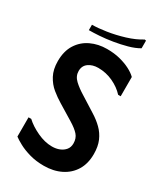

<svg xmlns="http://www.w3.org/2000/svg" viewBox="-213 -945 899 1045"><g transform="rotate(30 236.5 -423.0)"><path d="M448 -179Q448 -119 422 -76.5Q396 -34 349.5 -11Q303 12 243 12Q194 12 153.5 0.5Q113 -11 83.5 -27Q54 -43 40 -54V-175H57Q88 -146 136 -123.5Q184 -101 229 -101Q255 -101 276 -109.5Q297 -118 310 -134Q323 -150 323 -174Q323 -206 304.5 -227Q286 -248 248 -271L153 -329Q123 -347 93.5 -371Q64 -395 44.5 -431.5Q25 -468 25 -520Q25 -583 52 -625.5Q79 -668 124.5 -689.5Q170 -711 225 -711Q271 -711 307.5 -701.5Q344 -692 372 -677.5Q400 -663 417 -646V-525H401Q372 -557 328 -577.5Q284 -598 235 -598Q199 -598 174.5 -580.5Q150 -563 150 -530Q150 -498 175.5 -474Q201 -450 239 -427L331 -369Q365 -348 391.5 -322Q418 -296 433 -261.5Q448 -227 448 -179ZM376 -858 385 -856V-808Q356 -791 316 -780Q276 -769 233 -762Q190 -755 152 -752.5Q114 -750 87 -750V-784Q123 -784 175.5 -792Q228 -800 282 -816.5Q336 -833 376 -858Z"/></g></svg>

Font: Phudu Medium
Style: Regular
Weight: 500
Version: Version 1.005;gftools[0.9.23]